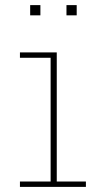

<svg xmlns="http://www.w3.org/2000/svg" viewBox="-20 -731 385 751"><path d="M202 -21H316V0H58V-21H178V-505H58V-526H202ZM98 -711H138V-671H98ZM240 -711H280V-671H240Z"/></svg>

Font: Hepta Slab ExtraLight
Style: Regular
Weight: 200
Designer: Michael LaGattuta
Foundry: Michael LaGattuta
Version: Version 1.100